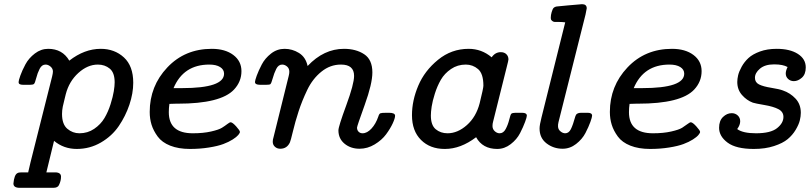

<svg xmlns="http://www.w3.org/2000/svg" viewBox="-20 -714 3915 928"><path d="M44.9 172.9Q48.8 130.9 64 123Q69.8 119.1 84 119.1H116.2L127.9 68.8L231.9 -344.2Q235.8 -360.4 235.8 -368.2Q235.8 -382.3 224.4 -392.1Q212.9 -401.9 200.2 -401.9Q182.1 -401.9 171.6 -381.3Q161.1 -360.8 155 -336.4Q148.9 -312 144 -308.1Q139.2 -304.2 126 -304.2H90.8Q69.8 -304.2 69.8 -316.9Q69.8 -324.7 78.4 -348.9Q86.9 -373 103 -403.1Q119.1 -433.1 148.7 -455.6Q178.2 -478 212.9 -478Q281.7 -478 314.9 -420.9Q388.2 -478 466.8 -478Q533.7 -478 578.9 -436.5Q624 -395 624 -314Q624 -263.2 605.5 -208Q586.9 -152.8 554 -104.5Q521 -56.2 467.5 -25.1Q414.1 5.9 351.1 5.9Q288.1 5.9 241.2 -33.2L204.1 119.1H246.1Q274.9 119.1 274.9 140.1Q274.9 160.2 265.1 180.2Q259.3 193.8 237.3 193.8Q236.8 193.8 235.8 193.8H75.2Q44.9 193.8 44.9 172.9ZM279.8 -163.1Q279.8 -113.3 305.4 -91.6Q331.1 -69.8 363.8 -69.8Q403.8 -69.8 435.3 -91.3Q466.8 -112.8 484.9 -143.3Q502.9 -173.8 514.4 -210.4Q525.9 -247.1 530 -272.9Q534.2 -298.8 534.2 -315.9Q534.2 -362.8 510.5 -382.3Q486.8 -401.9 453.1 -401.9Q403.3 -401.9 358.6 -361.3Q314 -320.8 297.9 -258.8Q297.9 -256.8 292.5 -236.8Q287.1 -216.8 283.4 -198.5Q279.8 -180.2 279.8 -163.1Z M703.6 -172.9Q703.6 -297.9 788.6 -387.9Q873.5 -478 1003.9 -478Q1067.9 -478 1107.4 -448.5Q1147 -418.9 1147 -370.1Q1147 -319.3 1110.8 -280.8Q1046.9 -212.9 839.8 -212.9H831.5Q825.7 -212.9 814.7 -212.4Q803.7 -211.9 798.8 -211.9Q795.9 -191.9 795.9 -171.9Q795.9 -69.8 911.6 -69.8Q962.4 -69.8 1000 -78.4Q1037.6 -86.9 1052.7 -96.4Q1067.9 -106 1078.9 -114.5Q1089.8 -123 1094.7 -123Q1103.5 -123 1121.6 -103Q1139.6 -83 1139.6 -76.2Q1139.6 -71.3 1131.6 -61.5Q1123.5 -51.8 1104.7 -39.8Q1085.9 -27.8 1059.3 -17.8Q1032.7 -7.8 989.7 -1Q946.8 5.9 897.9 5.9Q842.8 5.9 802.7 -10Q762.7 -25.9 742.2 -54Q721.7 -82 712.6 -110.8Q703.6 -139.6 703.6 -172.9ZM818.8 -288.1H859.9Q1063 -288.1 1063 -357.9Q1063 -377.9 1043.9 -389.9Q1024.9 -401.9 991.7 -401.9Q866.7 -401.9 818.8 -288.1Z M1212.4 -317.9Q1212.4 -324.7 1220.9 -348.4Q1229.5 -372.1 1245.1 -402.1Q1260.7 -432.1 1290 -455.1Q1319.3 -478 1355.5 -478Q1392.6 -478 1425 -458Q1457.5 -438 1466.8 -395Q1544.9 -478 1642.6 -478Q1700.7 -478 1740.2 -451.9Q1779.8 -425.8 1779.8 -363.8Q1779.8 -309.6 1742.7 -206.8Q1705.6 -104 1705.6 -97.2Q1705.6 -85 1713.1 -77.4Q1720.7 -69.8 1732.4 -69.8Q1754.4 -69.8 1775.4 -92.5Q1796.4 -115.2 1808.6 -150.9Q1812.5 -164.1 1818.6 -166.5Q1824.7 -168.9 1847.7 -168.9H1860.4Q1889.2 -168.9 1889.6 -154.8Q1889.6 -142.6 1878.2 -117.7Q1866.7 -92.8 1846.2 -64.9Q1825.7 -37.1 1791 -16.1Q1756.3 4.9 1717.8 4.9Q1674.8 4.9 1645.3 -19.5Q1615.7 -43.9 1615.7 -84Q1615.7 -102.1 1653.6 -205.1Q1691.4 -308.1 1691.4 -347.2Q1691.4 -401.9 1628.4 -401.9Q1627.9 -401.9 1627.4 -401.9Q1575.7 -401.9 1533.2 -367.4Q1490.7 -333 1465.1 -279.5Q1439.5 -226.1 1423.1 -175.5Q1406.7 -125 1395.8 -79.1Q1384.8 -33.2 1381.3 -25.9Q1367.2 4.9 1334.5 4.9Q1319.3 4.9 1308.8 -4.6Q1298.3 -14.2 1298.3 -28.8Q1298.3 -40 1301.8 -49.8L1375.5 -347.2Q1378.4 -358.4 1378.4 -367.2Q1378.4 -383.3 1367.4 -392.6Q1356.4 -401.9 1343.8 -401.9Q1325.7 -401.9 1315.2 -380.9Q1304.7 -359.9 1298.1 -335.4Q1291.5 -311 1286.6 -307.1Q1282.7 -304.2 1267.6 -304.2H1237.8Q1236.8 -304.2 1236.3 -304.2Q1212.4 -304.2 1212.4 -317.9Z M1971.2 -157.2Q1971.2 -228 2001.7 -300Q2032.2 -372.1 2097.2 -425Q2162.1 -478 2245.1 -478Q2308.1 -478 2356.4 -437Q2373.5 -461.9 2400.4 -461.9Q2417.5 -461.9 2427.5 -451.9Q2437.5 -441.9 2437.5 -426.8Q2437.5 -421.9 2429.2 -390.1L2363.3 -126Q2360.4 -116.2 2360.4 -105Q2360.4 -89.8 2371.3 -79.8Q2382.3 -69.8 2395 -69.8Q2413.1 -69.8 2424.1 -90.3Q2435.1 -110.8 2441.2 -135.5Q2447.3 -160.2 2451.2 -164.1Q2457 -168.9 2471.2 -168.9H2503.4Q2526.4 -168.9 2526.4 -154.8Q2526.4 -147.9 2517.8 -124.5Q2509.3 -101.1 2493.7 -70.6Q2478 -40 2448.2 -17.1Q2418.5 5.9 2383.3 5.9Q2312.5 5.9 2281.2 -50.8Q2206.5 5.9 2130.9 5.9Q2130.4 5.9 2129.4 5.9Q2058.6 5.9 2014.9 -37.6Q1971.2 -81.1 1971.2 -157.2ZM2062.5 -155.8Q2062.5 -108.9 2085.9 -89.4Q2109.4 -69.8 2143.1 -69.8Q2191.9 -69.8 2236.6 -109.4Q2281.2 -148.9 2298.3 -214.8Q2316.4 -288.1 2316.4 -299.8Q2316.4 -357.9 2290.8 -379.9Q2265.1 -401.9 2231.4 -401.9Q2191.4 -401.9 2159.9 -380.4Q2128.4 -358.9 2110.8 -328.4Q2093.3 -297.9 2081.8 -261.5Q2070.3 -225.1 2066.4 -199Q2062.5 -172.9 2062.5 -155.8Z M2587.9 -92.8Q2587.9 -109.9 2597.2 -146L2711.9 -606Q2696.8 -607.9 2682.4 -607.9Q2668 -607.9 2662.6 -607.9Q2657.2 -607.9 2652.6 -610.4Q2647.9 -612.8 2644 -618.2Q2642.1 -621.1 2642.1 -628.9Q2642.1 -641.1 2646.5 -656Q2650.9 -670.9 2656 -676Q2661.1 -681.2 2670.2 -682.6Q2679.2 -684.1 2726.1 -688Q2760.3 -690.9 2783.2 -692.9Q2785.2 -692.9 2788.1 -693.4Q2791 -693.8 2793 -693.8Q2815.9 -693.8 2815.9 -673.8L2810.1 -644L2679.2 -123Q2676.3 -110.8 2677.2 -101.1Q2678.2 -87.9 2689.2 -78.9Q2700.2 -69.8 2711.9 -69.8Q2729 -69.8 2739 -89.4Q2749 -108.9 2761.2 -152.8Q2766.1 -168.9 2788.1 -168.9H2820.8Q2841.8 -168.9 2841.8 -154.8Q2841.8 -147.9 2833.5 -124.5Q2825.2 -101.1 2809.6 -71Q2793.9 -41 2764.4 -18.1Q2734.9 4.9 2699.2 4.9Q2655.3 4.9 2621.6 -21Q2587.9 -46.9 2587.9 -92.8Z M2927.7 -172.9Q2927.7 -297.9 3012.7 -387.9Q3097.7 -478 3228 -478Q3292 -478 3331.5 -448.5Q3371.1 -418.9 3371.1 -370.1Q3371.1 -319.3 3335 -280.8Q3271 -212.9 3064 -212.9H3055.7Q3049.8 -212.9 3038.8 -212.4Q3027.8 -211.9 3022.9 -211.9Q3020 -191.9 3020 -171.9Q3020 -69.8 3135.7 -69.8Q3186.5 -69.8 3224.1 -78.4Q3261.7 -86.9 3276.9 -96.4Q3292 -106 3303 -114.5Q3314 -123 3318.8 -123Q3327.6 -123 3345.7 -103Q3363.8 -83 3363.8 -76.2Q3363.8 -71.3 3355.7 -61.5Q3347.7 -51.8 3328.9 -39.8Q3310.1 -27.8 3283.4 -17.8Q3256.8 -7.8 3213.9 -1Q3170.9 5.9 3122.1 5.9Q3066.9 5.9 3026.9 -10Q2986.8 -25.9 2966.3 -54Q2945.8 -82 2936.8 -110.8Q2927.7 -139.6 2927.7 -172.9ZM3043 -288.1H3084Q3287.1 -288.1 3287.1 -357.9Q3287.1 -377.9 3268.1 -389.9Q3249 -401.9 3215.8 -401.9Q3090.8 -401.9 3043 -288.1Z M3455.6 -96.2Q3455.6 -130.4 3474.6 -148.7Q3493.7 -167 3516.6 -167Q3533.7 -167 3545.7 -156Q3557.6 -145 3557.6 -127.9Q3557.6 -109.9 3543.5 -90.8V-89.8Q3571.3 -69.8 3633.8 -69.8Q3704.6 -69.8 3735.6 -94.5Q3766.6 -119.1 3766.6 -148.9Q3766.6 -173.8 3742.2 -186.5Q3717.8 -199.2 3674.3 -206.5Q3630.9 -213.9 3618.7 -217.8Q3588.9 -229 3566.2 -254.9Q3543.5 -280.8 3543.5 -317.9Q3543.5 -332 3547.6 -350.1Q3551.8 -368.2 3564.7 -391.6Q3577.6 -415 3597.7 -433.6Q3617.7 -452.1 3653.1 -465.1Q3688.5 -478 3733.9 -478Q3797.9 -478 3836.2 -453.6Q3874.5 -429.2 3874.5 -388.2Q3874.5 -355 3855.7 -338.4Q3836.9 -321.8 3816.9 -321.8Q3800.8 -321.8 3789.3 -332.3Q3777.8 -342.8 3777.8 -358.9Q3777.8 -372.1 3786.6 -390.1Q3763.7 -402.8 3723.6 -402.8Q3722.2 -402.8 3720.7 -402.8Q3677.7 -402.8 3653.3 -382.3Q3628.9 -361.8 3628.9 -337.9Q3628.9 -315.9 3648.7 -305.9Q3668.5 -295.9 3708 -289.6Q3747.6 -283.2 3763.7 -276.9Q3799.8 -264.6 3825.2 -237.3Q3850.6 -210 3850.6 -168.9Q3850.6 -151.9 3845.7 -131.8Q3840.8 -111.8 3825.7 -86.4Q3810.5 -61 3787.1 -41.5Q3763.7 -22 3721.2 -8.1Q3678.7 5.9 3623.5 5.9Q3537.6 5.9 3496.6 -24.7Q3455.6 -55.2 3455.6 -96.2Z"/></svg>

Font: CMU Concrete
Style: BoldItalic
Weight: 700
Italic angle: -14.04°
Version: Version 0.7.0